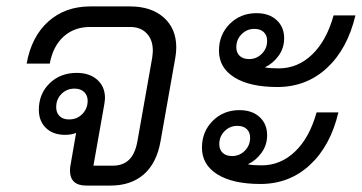

<svg xmlns="http://www.w3.org/2000/svg" viewBox="-20 -578 1127 598"><path d="M529 -430Q529 -415 526 -398L480 -138Q468 -70 428 -35Q388 0 324 0H249Q223 0 210.5 -12Q198 -24 198 -46Q198 -55 199 -60L217 -164Q202 -158 183 -158Q145 -158 123 -179.5Q101 -201 101 -236Q101 -286 134.5 -318.5Q168 -351 219 -351Q259 -351 283 -329.5Q307 -308 307 -273Q307 -268 305 -254L271 -62H331Q363 -62 382 -80.5Q401 -99 408 -138L454 -398Q456 -414 456 -420Q456 -454 437 -474Q418 -494 385 -494H261Q211 -494 178 -464Q145 -434 135 -380H63Q78 -464 130.5 -511Q183 -558 261 -558H385Q451 -558 490 -523.5Q529 -489 529 -430ZM253 -264Q253 -281 242 -291.5Q231 -302 212 -302Q188 -302 171.5 -285.5Q155 -269 155 -244Q155 -227 165.5 -216.5Q176 -206 195 -206Q220 -206 236.5 -223Q253 -240 253 -264Z M662 -420Q662 -470 695.5 -503.5Q729 -537 779 -537Q818 -537 841.5 -515.5Q865 -494 865 -459Q865 -428 847.5 -404Q830 -380 806 -369V-368Q821 -365 848 -365Q907 -365 952 -408Q997 -451 1019 -530H1087Q1062 -425 998 -366Q934 -307 844 -307Q758 -307 710 -337Q662 -367 662 -420ZM812 -451Q812 -468 801.5 -478Q791 -488 772 -488Q749 -488 732.5 -471.5Q716 -455 716 -431Q716 -414 726.5 -404Q737 -394 756 -394Q779 -394 795.5 -410.5Q812 -427 812 -451ZM609 -118Q609 -168 642.5 -201.5Q676 -235 726 -235Q765 -235 788.5 -213.5Q812 -192 812 -157Q812 -126 794.5 -102Q777 -78 753 -67V-66Q768 -63 795 -63Q854 -63 899 -106Q944 -149 966 -228H1034Q1009 -123 945 -64Q881 -5 791 -5Q705 -5 657 -35Q609 -65 609 -118ZM759 -149Q759 -166 748.5 -176Q738 -186 719 -186Q696 -186 679.5 -169.5Q663 -153 663 -129Q663 -112 673.5 -102Q684 -92 703 -92Q726 -92 742.5 -108.5Q759 -125 759 -149Z"/></svg>

Font: Bai Jamjuree
Style: Italic
Weight: 400
Italic angle: -10°
Version: Version 1.000; ttfautohint (v1.6)